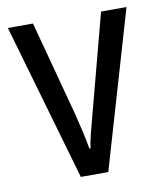

<svg xmlns="http://www.w3.org/2000/svg" viewBox="-67 -658 544 647"><g transform="rotate(-10 205.5 -334.5)"><path d="M158 -66 3 -603H89L174 -285Q182 -254 190 -219.5Q198 -185 203 -155H207Q209 -174 217 -205.5Q225 -237 234 -270L322 -603H409L252 -66Z"/></g></svg>

Font: Noto Sans Malayalam UI Condensed
Style: Regular
Weight: 400
Width: 3
Designer: Jelle Bosma - Monotype Design Team
Foundry: Monotype Imaging Inc.
Version: Version 2.104; ttfautohint (v1.8.4.7-5d5b)